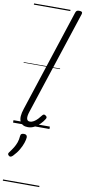

<svg xmlns="http://www.w3.org/2000/svg" viewBox="-149 -1047 701 1579"><g transform="rotate(10 201.5 -257.5)"><path d="M125 16Q78 16 60.5 -19.5Q43 -55 67 -126L346 -979Q350 -991 356.5 -995.5Q363 -1000 377 -1000Q393 -1000 399 -994Q405 -988 401 -976L117 -111Q104 -72 108.5 -52Q113 -32 134 -32Q151 -32 167.5 -42Q184 -52 199 -68Q214 -84 225 -99Q230 -106 236.5 -108.5Q243 -111 252 -105Q263 -98 264 -91Q265 -84 260 -76Q247 -54 226.5 -33Q206 -12 180.5 2Q155 16 125 16ZM14 275Q6 269 5 261.5Q4 254 11 246Q30 221 43.5 199Q57 177 65.5 153Q74 129 76 99Q77 86 84.5 81Q92 76 105 76Q119 76 125.5 82.5Q132 89 132 101Q131 119 122 146.5Q113 174 95 205.5Q77 237 47 268Q39 276 30.5 279Q22 282 14 275ZM0 475H304V485H0ZM0 -20H304V0H0ZM0 -505H304V-500H0ZM0 -995H304V-985H0Z"/></g></svg>

Font: Playwrite CZ Guides
Style: Regular
Weight: 400
Designer: Veronika Burian, José Scaglione
Foundry: TypeTogether
Version: Version 1.003